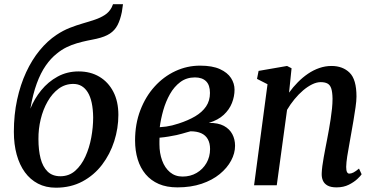

<svg xmlns="http://www.w3.org/2000/svg" viewBox="-20 -882 1790 914"><path d="M565.5 -862 560 -824.5Q552.5 -787.5 539.5 -762.5Q526.5 -737.5 503 -722Q479.5 -706.5 439.5 -697.5Q430 -695.5 419 -693.2Q408 -691 395.5 -688.5Q371.5 -683.5 346.5 -676.2Q321.5 -669 297.2 -657.2Q273 -645.5 250 -626.5Q222 -604.5 197.8 -569.8Q173.5 -535 155 -484.5Q136.5 -434 124.5 -364.5Q143.5 -412 176.2 -452.2Q209 -492.5 254 -517.2Q299 -542 354.5 -542Q410.5 -542 453 -516.8Q495.5 -491.5 519.5 -445.2Q543.5 -399 543.5 -335Q543.5 -271.5 523.8 -209.8Q504 -148 466 -98Q428 -48 372.5 -18.2Q317 11.5 246 11.5Q198 11.5 161 -7.8Q124 -27 98.5 -62Q73 -97 59.5 -145.8Q46 -194.5 46 -254.5Q46 -336 61.5 -407.5Q77 -479 104.5 -538.2Q132 -597.5 169 -642.5Q206 -687.5 249 -716Q280.5 -737 312.5 -749.5Q344.5 -762 375 -770.8Q405.5 -779.5 432 -788.5Q458.5 -797.5 479 -810.8Q499.5 -824 511.5 -846.5L518 -862ZM329 -482.5Q290 -482.5 259.2 -459.8Q228.5 -437 206.8 -399Q185 -361 173.8 -314.5Q162.5 -268 163 -220Q163 -167.5 173.2 -127.8Q183.5 -88 206.5 -65.5Q229.5 -43 267.5 -43Q308.5 -43 338 -69Q367.5 -95 386.5 -136.8Q405.5 -178.5 414.5 -227.5Q423.5 -276.5 423.5 -323Q422.5 -402.5 397.8 -442.5Q373 -482.5 329 -482.5Z M824.5 10Q773.5 10 736 -6.2Q698.5 -22.5 673.2 -52.5Q648 -82.5 635.5 -123.5Q623 -164.5 623 -213.5Q623 -292 648 -357.2Q673 -422.5 716 -470Q759 -517.5 814.8 -543.5Q870.5 -569.5 932.5 -569.5Q991 -569.5 1027 -553Q1063 -536.5 1079.8 -510.5Q1096.5 -484.5 1096.5 -455Q1096.5 -423 1084.2 -391.8Q1072 -360.5 1045.2 -335.5Q1018.5 -310.5 974 -297Q1018.5 -297.5 1045.8 -282.8Q1073 -268 1086 -243.2Q1099 -218.5 1099 -188Q1099 -152.5 1080.2 -117.5Q1061.5 -82.5 1026.2 -53.5Q991 -24.5 940 -7.2Q889 10 824.5 10ZM849 -41.5Q886.5 -41.5 916 -58.8Q945.5 -76 962.8 -105.8Q980 -135.5 980 -172.5Q980 -200.5 969.2 -219.5Q958.5 -238.5 937.8 -247.8Q917 -257 887 -257Q880 -255.5 869.5 -252.2Q859 -249 846.2 -245.5Q833.5 -242 820.5 -239Q803 -235.5 782.8 -232Q762.5 -228.5 739.5 -226.5Q739 -218.5 739 -210.5Q739 -202.5 739 -195Q739 -153 751.8 -118Q764.5 -83 789.2 -62.2Q814 -41.5 849 -41.5ZM740.5 -276.5Q757 -277.5 771 -279.5Q785 -281.5 799.5 -285Q814 -288.5 830.5 -294Q875.5 -308.5 909 -328.2Q942.5 -348 961 -375.2Q979.5 -402.5 979.5 -439.5Q979.5 -477 961 -495.2Q942.5 -513.5 908 -513.5Q868 -513.5 838.5 -491.5Q809 -469.5 789 -434Q769 -398.5 757.2 -357Q745.5 -315.5 740.5 -276.5Z M1356 -441Q1375 -467.5 1397.8 -490.5Q1420.5 -513.5 1446.2 -531Q1472 -548.5 1500.2 -558.2Q1528.5 -568 1558 -568Q1611.5 -568 1644.2 -536Q1677 -504 1677 -422.5Q1677 -402 1672.5 -371Q1668 -340 1662.5 -307Q1657 -274 1652 -247Q1648 -222 1642.5 -193.2Q1637 -164.5 1632.8 -136.8Q1628.5 -109 1628 -87.5Q1628 -70 1632 -62.8Q1636 -55.5 1642.5 -55.5Q1652 -55.5 1662.8 -61Q1673.5 -66.5 1689 -79.5L1701.5 -52.5Q1698 -46 1682 -30.8Q1666 -15.5 1640.8 -2.8Q1615.5 10 1582 10Q1555 10 1539.2 1.2Q1523.5 -7.5 1517 -22.8Q1510.5 -38 1511.5 -58Q1512 -72.5 1514.5 -91.8Q1517 -111 1521 -133Q1525 -155 1529.2 -177.2Q1533.5 -199.5 1537.5 -220Q1541.5 -241 1545.8 -265Q1550 -289 1554 -314.8Q1558 -340.5 1560.5 -365.2Q1563 -390 1563 -412Q1562.5 -443.5 1557 -460.5Q1551.5 -477.5 1539.2 -484.2Q1527 -491 1506.5 -491Q1487.5 -491 1466 -480.5Q1444.5 -470 1423 -451.8Q1401.5 -433.5 1381.8 -409.5Q1362 -385.5 1346.5 -359L1297.5 0H1189.5L1253.5 -481L1203.5 -506.5L1211 -544.5L1346.5 -568L1368 -557Z"/></svg>

Font: Merriweather Medium
Style: Italic
Weight: 500
Italic angle: -7.8°
Version: Version 2.101